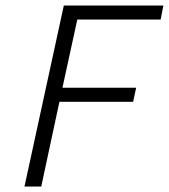

<svg xmlns="http://www.w3.org/2000/svg" viewBox="-20 -678 614 698"><path d="M261 -607 207 -359H475L464 -308H196L130 0H69L212 -658H574L564 -607Z"/></svg>

Font: Ysabeau Infant Semilight
Style: Italic
Weight: 300
Italic angle: -12°
Designer: Christian Thalmann (Catharsis Fonts)
Version: Version 0.003